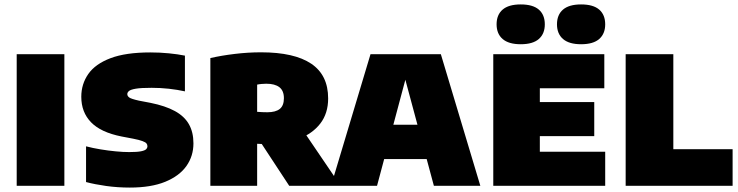

<svg xmlns="http://www.w3.org/2000/svg" viewBox="-20 -840 3337 868"><path d="M55.5 0V-595H271V0Z M567 8Q512 8 460.2 0.8Q408.5 -6.5 369 -17V-178.5Q399.5 -170.5 434.2 -164.8Q469 -159 502.8 -155.8Q536.5 -152.5 564 -152.5Q599.5 -152.5 617.2 -156Q635 -159.5 640.8 -165.5Q646.5 -171.5 646.5 -179Q646.5 -186 642.2 -191.5Q638 -197 624 -202.2Q610 -207.5 582 -213L529.5 -223Q436 -241.5 391.8 -287Q347.5 -332.5 347.5 -402.5Q347.5 -460 379.2 -505.5Q411 -551 479.8 -577Q548.5 -603 659.5 -603Q702.5 -603 743.2 -599Q784 -595 816 -588.5V-427Q782 -434.5 743.5 -438.8Q705 -443 665.5 -443Q617.5 -443 594 -439Q570.5 -435 563 -428.5Q555.5 -422 555.5 -414.5Q555.5 -406 564 -399.5Q572.5 -393 608 -385L660.5 -375Q727.5 -361.5 770.5 -338Q813.5 -314.5 834 -278.5Q854.5 -242.5 854.5 -192Q854.5 -134.5 822.8 -89.5Q791 -44.5 727 -18.2Q663 8 567 8Z M931 0V-577.5Q981 -589 1041 -596.2Q1101 -603.5 1160 -603.5Q1310.5 -603.5 1387 -552Q1463.5 -500.5 1463.5 -395Q1463.5 -327.5 1428 -281.5Q1392.5 -235.5 1330.2 -212Q1268 -188.5 1187 -188.5Q1176 -188.5 1165 -189Q1154 -189.5 1142.5 -190V0ZM1287.5 0 1110.5 -269.5H1337L1520 0ZM1188.5 -332.5Q1226 -332.5 1244.8 -347.5Q1263.5 -362.5 1263.5 -396Q1263.5 -430 1243 -445.8Q1222.5 -461.5 1184 -461.5Q1175 -461.5 1163.2 -460.5Q1151.5 -459.5 1142.5 -457.5V-334.5Q1155.5 -333.5 1165.8 -333Q1176 -332.5 1188.5 -332.5Z M1476.5 0 1655 -595H1973L2151.5 0H1941.5L1803.5 -513H1821.5L1684.5 0ZM1643.5 -121 1688 -276H1938.5L1983 -121Z M2210 0V-595H2712V-441H2420.5V-154H2716V0ZM2335 -224.5V-378.5H2666.5V-224.5ZM2607 -640Q2552.5 -640 2525.2 -663.8Q2498 -687.5 2498 -730Q2498 -773 2525.2 -796.5Q2552.5 -820 2607 -820Q2662 -820 2689 -796.5Q2716 -773 2716 -730Q2716 -687.5 2689 -663.8Q2662 -640 2607 -640ZM2334 -640Q2279.5 -640 2252.2 -663.8Q2225 -687.5 2225 -730Q2225 -773 2252.2 -796.5Q2279.5 -820 2334 -820Q2389 -820 2416 -796.5Q2443 -773 2443 -730Q2443 -687.5 2416 -663.8Q2389 -640 2334 -640Z M2808.5 0V-595H3024V-165.5H3292V0Z"/></svg>

Font: Encode Sans SC Black
Style: Regular
Weight: 900
Version: Version 3.002